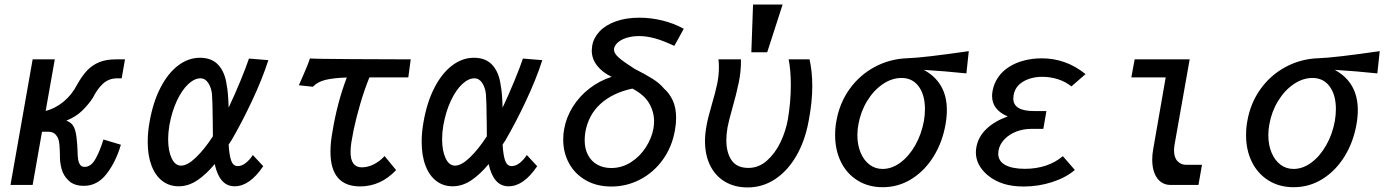

<svg xmlns="http://www.w3.org/2000/svg" viewBox="-20 -810 6064 841"><path d="M242.5 -130.5Q242 -135 242 -146.5Q241.5 -172 238.5 -189.5Q235.5 -207 224.2 -220Q213 -233 190.5 -233H164L123 0H26L123 -550H220L180 -324Q221.5 -334.5 258.2 -364.5Q295 -394.5 318.5 -440.5Q339.5 -478 361.8 -501.5Q384 -525 414.5 -537.5Q445 -550 487.5 -550H527.5L513 -467H494Q457 -467 431.5 -443.8Q406 -420.5 386.5 -381Q366.5 -351 339.5 -324.8Q312.5 -298.5 270.5 -281.5Q294.5 -273 304.2 -252.5Q314 -232 317 -189.5Q318.5 -178 319.5 -151.5Q320 -127.5 322 -113.2Q324 -99 330.5 -89Q337 -79 350.5 -79Q378 -79 397.5 -112.5Q417 -146 433 -199L509.5 -176Q487.5 -101 447 -48.5Q406.5 4 347.5 4Q305.5 4 281.8 -17.8Q258 -39.5 249.8 -70Q241.5 -100.5 242.5 -130.5Z M627 -188.5Q627 -232.5 635.5 -278Q650.5 -363 683 -426Q715.5 -489 760.2 -523Q805 -557 856 -557Q908 -557 937 -524.8Q966 -492.5 973 -437Q979.5 -406.5 981.5 -338.5Q1007 -392.5 1032.8 -454.8Q1058.5 -517 1070.5 -553.5L1155.5 -546.5Q1128.5 -463 1084.2 -368.8Q1040 -274.5 994.5 -196.5L981.5 -176.5Q984.5 -128.5 993 -105.5Q1001.5 -82.5 1021.5 -82.5Q1039 -82.5 1056.2 -96Q1073.5 -109.5 1087.5 -131L1133 -82Q1073.5 6 1008 6Q974 6 952.2 -19Q930.5 -44 920.5 -91.5Q883 -46 844 -20Q805 6 762.5 6Q722 6 691.2 -17.2Q660.5 -40.5 643.8 -84.5Q627 -128.5 627 -188.5ZM716.5 -200.5Q716.5 -149.5 731.8 -117Q747 -84.5 773 -84.5Q801 -84.5 838.2 -120.2Q875.5 -156 912.5 -213Q912 -231 912 -269.5Q911 -372 908.5 -397.5Q905.5 -426.5 892 -446.8Q878.5 -467 858.5 -467Q832 -467 804.8 -441.8Q777.5 -416.5 755.2 -369.5Q733 -322.5 722 -261.5Q716.5 -228.5 716.5 -200.5Z M1304 -470.5Q1328.5 -525 1337.5 -554Q1359.5 -552 1526 -551Q1692.5 -550 1779 -550L1768.5 -471H1598Q1576 -416.5 1558.5 -356.8Q1541 -297 1529.5 -243.5Q1522.5 -209 1519 -186.5Q1515.5 -164 1515.5 -144Q1515.5 -77 1565 -77Q1592 -77 1618.8 -91Q1645.5 -105 1664.5 -126.5L1715 -65Q1647.5 6.5 1557.5 6.5Q1427.5 6.5 1427.5 -145.5Q1427.5 -186.5 1436.5 -234.5Q1457 -360 1499 -470.5Q1439 -468.5 1404.5 -459.8Q1370 -451 1350.5 -430L1289 -436.5Z M1827 -188.5Q1827 -232.5 1835.5 -278Q1850.5 -363 1883 -426Q1915.5 -489 1960.2 -523Q2005 -557 2056 -557Q2108 -557 2137 -524.8Q2166 -492.5 2173 -437Q2179.5 -406.5 2181.5 -338.5Q2207 -392.5 2232.8 -454.8Q2258.5 -517 2270.5 -553.5L2355.5 -546.5Q2328.5 -463 2284.2 -368.8Q2240 -274.5 2194.5 -196.5L2181.5 -176.5Q2184.5 -128.5 2193 -105.5Q2201.5 -82.5 2221.5 -82.5Q2239 -82.5 2256.2 -96Q2273.5 -109.5 2287.5 -131L2333 -82Q2273.5 6 2208 6Q2174 6 2152.2 -19Q2130.5 -44 2120.5 -91.5Q2083 -46 2044 -20Q2005 6 1962.5 6Q1922 6 1891.2 -17.2Q1860.5 -40.5 1843.8 -84.5Q1827 -128.5 1827 -188.5ZM1916.5 -200.5Q1916.5 -149.5 1931.8 -117Q1947 -84.5 1973 -84.5Q2001 -84.5 2038.2 -120.2Q2075.5 -156 2112.5 -213Q2112 -231 2112 -269.5Q2111 -372 2108.5 -397.5Q2105.5 -426.5 2092 -446.8Q2078.5 -467 2058.5 -467Q2032 -467 2004.8 -441.8Q1977.5 -416.5 1955.2 -369.5Q1933 -322.5 1922 -261.5Q1916.5 -228.5 1916.5 -200.5Z M2447 -198.5Q2447 -223.5 2451 -244Q2460 -296 2489 -342.2Q2518 -388.5 2562 -422.5Q2606 -456.5 2659 -473.5Q2618.5 -493 2595.2 -522.8Q2572 -552.5 2572 -589.5Q2572 -596 2574 -610Q2580 -644.5 2606 -672.2Q2632 -700 2676.8 -716.2Q2721.5 -732.5 2781 -732.5Q2831 -732.5 2881.2 -720.2Q2931.5 -708 2975 -684Q2966 -667 2946.5 -632L2933.5 -609Q2881.5 -633.5 2845.8 -642.8Q2810 -652 2780 -652Q2749.5 -652 2725.2 -644.5Q2701 -637 2686.5 -624.2Q2672 -611.5 2669.5 -596Q2668 -577 2690.5 -557.5Q2713 -538 2759.5 -508.5Q2805.5 -485.5 2837.8 -465.2Q2870 -445 2888.5 -422Q2911.5 -402.5 2926.5 -370.8Q2941.5 -339 2941.5 -293.5Q2941.5 -267.5 2936.5 -240.5Q2924 -167 2883.5 -110.8Q2843 -54.5 2784 -23.8Q2725 7 2658 7Q2593.5 7 2545.8 -20.5Q2498 -48 2472.5 -94.8Q2447 -141.5 2447 -198.5ZM2842.5 -248.5Q2845 -265 2845 -279Q2845 -320.5 2823.2 -357.8Q2801.5 -395 2750 -422Q2663.5 -403.5 2610.5 -355.2Q2557.5 -307 2544 -232Q2541 -213.5 2541 -196Q2541 -158 2555.8 -130.5Q2570.5 -103 2597 -88.5Q2623.5 -74 2657 -74Q2703.5 -74 2743 -99Q2782.5 -124 2808.5 -164.2Q2834.5 -204.5 2842.5 -248.5Z M3068 -192.5Q3068 -223.5 3075 -261Q3078.5 -281 3085 -305.2Q3091.5 -329.5 3098 -352.5Q3113.5 -405 3121.2 -441.8Q3129 -478.5 3129 -516Q3129 -534.5 3127 -550H3225.5Q3226.5 -500 3216.2 -449.8Q3206 -399.5 3187 -333Q3171.5 -278 3166.5 -251Q3161.5 -220 3161.5 -196Q3161.5 -141.5 3184.5 -108Q3207.5 -74.5 3258 -74.5Q3303.5 -74.5 3339.5 -106.5Q3375.5 -138.5 3398.8 -187.2Q3422 -236 3431 -287Q3444 -363.5 3444 -438Q3444 -501 3434.5 -550H3526Q3538 -495.5 3538 -433.5Q3538 -361 3521.5 -277Q3505.5 -191.5 3467.5 -126.2Q3429.5 -61 3374.8 -25Q3320 11 3254.5 11Q3198.5 11 3156.2 -13.8Q3114 -38.5 3091 -84.5Q3068 -130.5 3068 -192.5ZM3408 -790 3340.5 -581H3271L3278.5 -790Z M3638 -218Q3638 -250.5 3643.5 -279.5Q3657 -358 3701.2 -419.8Q3745.5 -481.5 3811.8 -517Q3878 -552.5 3956 -555Q4023 -557 4223.5 -586L4213 -488.5Q4118 -498.5 4026.5 -504Q4127.5 -449 4127.5 -327.5Q4127.5 -298.5 4121.5 -264.5Q4108 -187.5 4069.5 -125Q4031 -62.5 3973.2 -26.2Q3915.5 10 3846.5 10Q3784 10 3736.5 -19.5Q3689 -49 3663.5 -100.8Q3638 -152.5 3638 -218ZM4027 -280.5Q4031.5 -307.5 4031.5 -332Q4031.5 -394 4004.2 -431.2Q3977 -468.5 3929 -468.5Q3886.5 -468.5 3846.8 -441.5Q3807 -414.5 3778.5 -368Q3750 -321.5 3740 -265.5Q3735.5 -241 3735.5 -218Q3735.5 -175.5 3749.5 -141.8Q3763.5 -108 3788.5 -89Q3813.5 -70 3846 -70Q3886.5 -70 3924.2 -98Q3962 -126 3989.2 -174.2Q4016.5 -222.5 4027 -280.5Z M4307.5 -41.5Q4254.5 -85.5 4254.5 -143Q4254.5 -153.5 4257 -167Q4265.5 -211.5 4301 -245.5Q4336.5 -279.5 4394 -300Q4325.5 -329 4325.5 -390Q4325.5 -400 4328 -413.5Q4334 -445.5 4352.8 -472.5Q4371.5 -499.5 4401 -517.5Q4429 -535.5 4465.8 -545Q4502.5 -554.5 4544 -554.5Q4595 -554.5 4642 -538Q4689 -522 4735 -485.5L4673 -431.5Q4647 -452.5 4613.8 -463Q4580.5 -473.5 4546 -473.5Q4496.5 -473.5 4461 -452.2Q4425.5 -431 4419.5 -391Q4418.5 -382 4418.5 -378.5Q4418.5 -323.5 4509.5 -323.5H4563.5L4550 -245.5H4496Q4463 -245.5 4432 -233.8Q4401 -222 4379.8 -200Q4358.5 -178 4353.5 -149.5Q4352.5 -140.5 4352.5 -137Q4352.5 -104 4383.5 -87.2Q4414.5 -70.5 4469.5 -70.5Q4518.5 -70.5 4560.8 -84.5Q4603 -98.5 4635.5 -126L4688 -65.5Q4649 -32 4588.8 -12.5Q4528.5 7 4463.5 7Q4414.5 7 4376 -5Q4337.5 -17 4307.5 -41.5Z M5027 -110Q5027 -133.5 5031 -155L5086 -471H4935.5L4950 -550H5191L5125 -177.5Q5122.5 -161.5 5122.5 -151.5Q5122.5 -119.5 5138 -103.8Q5153.5 -88 5175.5 -88H5245L5229.5 0H5105.5Q5083 0 5065 -13Q5047 -26 5037 -51Q5027 -76 5027 -110Z M5438 -218Q5438 -250.5 5443.5 -279.5Q5457 -358 5501.2 -419.8Q5545.5 -481.5 5611.8 -517Q5678 -552.5 5756 -555Q5823 -557 6023.5 -586L6013 -488.5Q5918 -498.5 5826.5 -504Q5927.5 -449 5927.5 -327.5Q5927.5 -298.5 5921.5 -264.5Q5908 -187.5 5869.5 -125Q5831 -62.5 5773.2 -26.2Q5715.5 10 5646.5 10Q5584 10 5536.5 -19.5Q5489 -49 5463.5 -100.8Q5438 -152.5 5438 -218ZM5827 -280.5Q5831.5 -307.5 5831.5 -332Q5831.5 -394 5804.2 -431.2Q5777 -468.5 5729 -468.5Q5686.5 -468.5 5646.8 -441.5Q5607 -414.5 5578.5 -368Q5550 -321.5 5540 -265.5Q5535.5 -241 5535.5 -218Q5535.5 -175.5 5549.5 -141.8Q5563.5 -108 5588.5 -89Q5613.5 -70 5646 -70Q5686.5 -70 5724.2 -98Q5762 -126 5789.2 -174.2Q5816.5 -222.5 5827 -280.5Z"/></svg>

Font: JuliaMono Medium
Style: Italic
Weight: 500
Italic angle: -9°
Monospace: yes
Designer: cormullion
Foundry: corm
Version: Version 0.054; ttfautohint (v1.8.4)